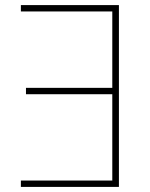

<svg xmlns="http://www.w3.org/2000/svg" viewBox="-20 -734 590 754"><path d="M62 0V-25H421V-364H82V-389H421V-689H62V-714H447V0Z"/></svg>

Font: Noto Sans Thin
Style: Regular
Weight: 100
Designer: Monotype Design Team
Foundry: Monotype Imaging Inc.
Version: Version 2.007